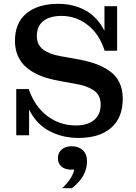

<svg xmlns="http://www.w3.org/2000/svg" viewBox="-20 -715 719 1015"><path d="M65.9 0V-244.1H131.8Q163.6 -151.9 230 -101.8Q296.4 -51.8 381.8 -51.8Q443.4 -51.8 477.8 -80.8Q512.2 -109.9 512.2 -162.1Q512.2 -188 502.2 -207.5Q492.2 -227.1 472.7 -239.3Q453.1 -251.5 431.2 -259Q409.2 -266.6 378.9 -272L305.2 -285.2Q261.7 -292.5 226.1 -303.2Q190.4 -314 158.7 -331.5Q127 -349.1 105.5 -372.1Q84 -395 71.5 -427.2Q59.1 -459.5 59.1 -499Q59.1 -595.7 121.1 -645.3Q183.1 -694.8 287.1 -694.8Q368.2 -694.8 431.9 -659.9Q495.6 -625 532.2 -551.8V-682.1H599.1V-446.8H533.2Q505.4 -534.7 443.8 -582.8Q382.3 -630.9 305.2 -630.9Q243.2 -630.9 209 -603.8Q174.8 -576.7 174.8 -525.9Q174.8 -478.5 207.8 -453.4Q240.7 -428.2 299.8 -418L374 -404.8Q433.1 -395 476.6 -380.6Q520 -366.2 555.9 -342Q591.8 -317.9 610.4 -280.5Q628.9 -243.2 628.9 -192.9Q628.9 -91.8 566.9 -38.8Q504.9 14.2 396 14.2Q308.6 14.2 239.7 -22.9Q170.9 -60.1 133.8 -136.2V0ZM309.1 279.8Q365.2 225.6 372.1 181.2Q333 185.5 309.6 168.9Q286.1 152.3 286.1 120.1Q286.1 92.3 306.2 75.2Q326.2 58.1 359.9 58.1Q395.5 58.1 417.7 78.9Q439.9 99.6 439.9 138.2Q439.9 218.8 359.9 279.8Z"/></svg>

Font: Montagu Slab 144pt Medium
Style: Regular
Weight: 500
Designer: Florian Karsten
Foundry: Florian Karsten
Version: Version 1.000